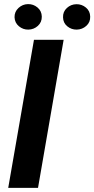

<svg xmlns="http://www.w3.org/2000/svg" viewBox="-20 -902 453 922"><path d="M285.6 -710.9 162.6 0H19.5L143.1 -710.9ZM49.8 -819.3Q49.3 -845.7 68.8 -863.8Q88.4 -881.8 114.3 -882.3Q140.1 -882.8 160.2 -866Q180.2 -849.1 180.7 -822.3Q181.2 -795.4 161.9 -777.8Q142.6 -760.3 116.2 -759.8Q90.8 -759.3 70.8 -775.9Q50.8 -792.5 49.8 -819.3ZM282.7 -818.8Q281.7 -845.7 301 -863.5Q320.3 -881.3 346.7 -881.8Q372.6 -882.3 392.6 -865.7Q412.6 -849.1 413.1 -822.3Q414.1 -795.4 394.5 -777.8Q375 -760.3 348.6 -759.8Q323.2 -759.3 303.2 -775.6Q283.2 -792 282.7 -818.8Z"/></svg>

Font: Roboto
Style: Bold Italic
Weight: 700
Italic angle: -12°
Designer: Christian Robertson
Foundry: Google
Version: Version 3.0